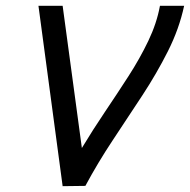

<svg xmlns="http://www.w3.org/2000/svg" viewBox="-20 -638 652 659"><path d="M195 1 112 -618H195L261 -130Q299 -193 340.5 -254.5Q382 -316 421 -376.5Q460 -437 489 -497.5Q518 -558 529 -618H612Q595 -539 556.5 -462.5Q518 -386 468.5 -310.5Q419 -235 367.5 -157.5Q316 -80 273 0Z"/></svg>

Font: Victor Mono Thin Medium
Style: Italic
Weight: 500
Italic angle: -12°
Monospace: yes
Version: Version 1.561;gftools[0.9.30]